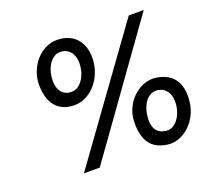

<svg xmlns="http://www.w3.org/2000/svg" viewBox="-130 -914 1160 1082"><g transform="rotate(-20 450.0 -373.5)"><path d="M295 0H200L742 -750H832ZM467.5 -598.5Q467.5 -553 452.5 -513Q437.5 -473 412 -443.2Q386.5 -413.5 353.5 -396.2Q320.5 -379 284.5 -379Q245.5 -379 217 -391.5Q188.5 -404 169.8 -427.2Q151 -450.5 142 -482.8Q133 -515 133 -555Q133 -595 147.2 -631.8Q161.5 -668.5 185.8 -696.8Q210 -725 243 -741.8Q276 -758.5 313.5 -758.5Q350 -758.5 378.5 -747Q407 -735.5 426.8 -714.5Q446.5 -693.5 457 -664Q467.5 -634.5 467.5 -598.5ZM307.5 -688.5Q284.5 -688.5 266.8 -675.5Q249 -662.5 237 -642.2Q225 -622 219 -597.2Q213 -572.5 213 -548.5Q213 -531 217.2 -514.2Q221.5 -497.5 230.8 -484.5Q240 -471.5 255.2 -463.5Q270.5 -455.5 292.5 -455.5Q316.5 -455.5 334.5 -469Q352.5 -482.5 364.8 -503Q377 -523.5 383 -547.5Q389 -571.5 389 -593Q389 -611 384.5 -628.2Q380 -645.5 370 -658.8Q360 -672 344.5 -680.2Q329 -688.5 307.5 -688.5ZM699 9Q628.5 -1 597 -44.5Q565.5 -88 565.5 -165.5Q565.5 -169.5 565.8 -173.2Q566 -177 566 -181Q567.5 -219 583 -253.2Q598.5 -287.5 623.2 -313.2Q648 -339 680 -354Q712 -369 746 -369Q755.5 -369 765.5 -367.5Q832 -358 866 -318Q900 -278 900 -209Q900 -195 898.5 -181Q894.5 -138.5 877.5 -103.2Q860.5 -68 835.2 -42.8Q810 -17.5 779.2 -3.5Q748.5 10.5 717 10.5Q708 10.5 699 9ZM819.5 -175.5Q820.5 -182.5 821 -189.5Q821.5 -196.5 821.5 -203.5Q821.5 -220 818 -235.8Q814.5 -251.5 806.2 -264.2Q798 -277 785 -286Q772 -295 752.5 -298Q749.5 -298.5 746.2 -298.8Q743 -299 740 -299Q721 -299 705.5 -290.2Q690 -281.5 678.2 -266.2Q666.5 -251 658.5 -231Q650.5 -211 647.5 -188.5Q646.5 -180 645.8 -172.2Q645 -164.5 645 -157Q645 -140 648.5 -125Q652 -110 660 -98Q668 -86 681.5 -78Q695 -70 714.5 -67Q717 -66.5 719.8 -66.2Q722.5 -66 725 -66Q745 -66 761.2 -76Q777.5 -86 789.5 -101.8Q801.5 -117.5 809 -137Q816.5 -156.5 819.5 -175.5Z"/></g></svg>

Font: B612
Style: Italic
Weight: 400
Italic angle: -10°
Designer: Nicolas Chauveau, Thomas Paillot, Jonathan Favre-Lamarine, Jean-Luc Vinot
Foundry: AIRBUS
Version: Version 1.008